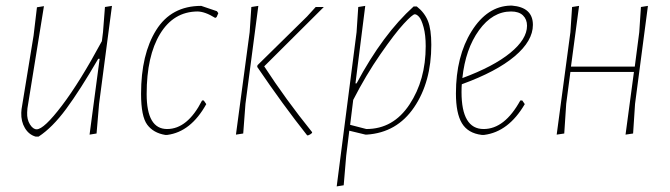

<svg xmlns="http://www.w3.org/2000/svg" viewBox="-20 -477 2393 686"><path d="M137 -455 78 -90 77 -75Q76 -50 87 -32.5Q98 -15 111 -15Q137 -15 201.5 -100Q266 -185 344 -330L348 -362L355 -452L380 -456L334 -106L325 0L300 4L336 -267H331Q266 -155 216.5 -88Q167 -21 118 11H107Q83 4 69 -19.5Q55 -43 56 -74L57 -87L100 -350L112 -451Z M699 -456 755 -437 760 -430 754 -416 749 -413Q712 -436 685 -436Q600 -435 552 -356Q504 -277 504 -141Q504 -16 577 -16Q650 -16 702 -118H708L717 -105Q662 -6 578 5H570Q528 -2 506 -31.5Q484 -61 484 -142Q484 -283 538 -369.5Q592 -456 699 -456Z M823 4 872 -362 878 -452 903 -456 857 -106 849 0ZM1137 -452 924 -240Q1000 -123 1095 -5V-2Q1089 4 1080 7L1077 6Q992 -101 899 -238L900 -244L1077 -418L1108 -452Z M1285 -456 1250 -179H1254Q1348 -355 1458 -454H1469Q1497 -432 1509 -402Q1521 -372 1521 -317Q1521 -184 1459.5 -93.5Q1398 -3 1290 4H1286L1228 -10L1217 79L1208 185L1183 189L1254 -362L1260 -452ZM1462 -426Q1454 -426 1422.5 -392Q1391 -358 1339 -283Q1287 -208 1242 -120L1231 -31L1289 -16Q1385 -16 1443 -103.5Q1501 -191 1501 -312Q1501 -352 1493.5 -379.5Q1486 -407 1477.5 -416.5Q1469 -426 1462 -426Z M1855 -105Q1797 -6 1710 5H1701Q1652 -1 1630.5 -36.5Q1609 -72 1609 -143Q1609 -276 1665 -365.5Q1721 -455 1804 -457H1809Q1884 -451 1884 -388Q1884 -331 1819 -276Q1754 -221 1630 -176Q1629 -167 1629 -148Q1629 -16 1708 -16Q1783 -16 1839 -118H1846ZM1806 -436Q1740 -436 1691.5 -369Q1643 -302 1632 -198Q1743 -239 1803 -288Q1863 -337 1863 -385Q1863 -408 1848.5 -422Q1834 -436 1806 -436Z M2049 -456 2020 -239H2248L2264 -362L2270 -452L2295 -456L2249 -106L2242 0L2215 4L2245 -220H2018L2003 -106L1996 0L1969 4L2018 -362L2024 -452Z"/></svg>

Font: Alegreya Sans SC Thin
Style: Italic
Weight: 100
Italic angle: -7°
Designer: Juan Pablo del Peral
Foundry: Huerta Tipografica
Version: Version 2.007